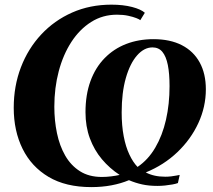

<svg xmlns="http://www.w3.org/2000/svg" viewBox="-20 -772 890 804"><path d="M362.5 11.5Q255.5 11.5 183.5 -31.2Q111.5 -74 74.5 -149Q37.5 -224 37.5 -320.5Q37.5 -411.5 67.5 -490Q97.5 -568.5 152.5 -627.5Q207.5 -686.5 282.2 -719.5Q357 -752.5 446.5 -752.5Q495.5 -752.5 533 -742.8Q570.5 -733 586.5 -718.5L567.5 -687.5Q564 -691 550.8 -696.2Q537.5 -701.5 516.8 -706Q496 -710.5 470 -710.5Q410 -710.5 361.8 -680Q313.5 -649.5 279 -596.5Q244.5 -543.5 226 -473.8Q207.5 -404 207.5 -325Q207.5 -267.5 218.5 -214.5Q229.5 -161.5 253.2 -120.2Q277 -79 314.8 -55Q352.5 -31 406.5 -31Q426 -31 445.8 -33.5Q465.5 -36 481 -39.5Q439 -67 406.8 -105.2Q374.5 -143.5 356.2 -193Q338 -242.5 338 -302Q338 -375.5 358.8 -432.2Q379.5 -489 417.8 -528.2Q456 -567.5 508.2 -587.8Q560.5 -608 623 -608Q692.5 -608 741.5 -582.8Q790.5 -557.5 816.2 -510.5Q842 -463.5 842 -398Q842 -325 810.8 -257Q779.5 -189 723 -135Q666.5 -81 590.5 -50Q607.5 -41 627.8 -36.5Q648 -32 672 -32Q685 -32 697 -33.5Q709 -35 718.2 -36.8Q727.5 -38.5 732.5 -39.5L725 -5.5Q716 -2 701.8 0.5Q687.5 3 671.2 4.8Q655 6.5 639.5 6.5Q603.5 6.5 575.2 0.2Q547 -6 520 -17.5Q486.5 -3.5 446.8 4Q407 11.5 362.5 11.5ZM556 -73Q600.5 -103 630.2 -153.8Q660 -204.5 675 -270.2Q690 -336 690 -411Q690 -463.5 682.8 -499.8Q675.5 -536 660 -554.8Q644.5 -573.5 618.5 -573.5Q583.5 -573.5 554 -540Q524.5 -506.5 507 -445.5Q489.5 -384.5 489.5 -301Q489.5 -246 498 -201.5Q506.5 -157 521.8 -124.8Q537 -92.5 556 -73Z"/></svg>

Font: Merriweather 120pt ExtraBold
Style: Italic
Weight: 800
Italic angle: -7.8°
Version: Version 2.101